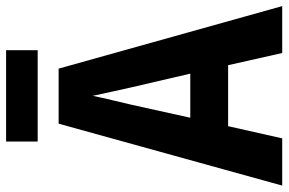

<svg xmlns="http://www.w3.org/2000/svg" viewBox="-174 -748 923 614"><g transform="rotate(-90 287.0 -441.5)"><path d="M433 -883H141V-782H433ZM424 0H574L374 -715H198L0 0H151L190 -173H385ZM314 -483 358 -294H217L259 -484C265 -512 281 -573 287 -606C295 -568 304 -528 314 -483Z"/></g></svg>

Font: Noto Sans Sinhala Condensed
Style: Bold
Weight: 700
Width: 3
Designer: Jelle Bosma - Monotype Design Team
Foundry: Monotype Imaging Inc.
Version: Version 2.006